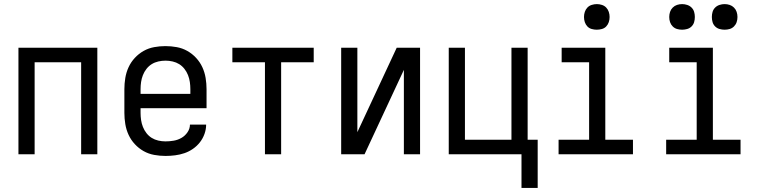

<svg xmlns="http://www.w3.org/2000/svg" viewBox="-20 -753 3715 937"><path d="M70 0V-520H455V0H376V-449H149V0Z M788 8Q760 8 732.5 3Q705 -2 681 -15.5Q657 -29 638 -49.5Q619 -70 607.5 -95Q596 -120 591.5 -147.5Q587 -175 587 -202V-318Q587 -345 591.5 -372.5Q596 -400 607.5 -425Q619 -450 638 -470.5Q657 -491 681 -504.5Q705 -518 732.5 -523Q760 -528 787 -528Q815 -528 842.5 -523Q870 -518 894 -504.5Q918 -491 937 -470.5Q956 -450 967.5 -425Q979 -400 983.5 -372.5Q988 -345 988 -318V-225H666V-202Q666 -185 668.5 -167.5Q671 -150 677.5 -133.5Q684 -117 695 -103Q706 -89 720.5 -80Q735 -71 752.5 -67Q770 -63 788 -63Q808 -63 828 -66.5Q848 -70 865.5 -80Q883 -90 895 -107.5Q907 -125 907 -145H986Q986 -122 978 -99.5Q970 -77 955.5 -58.5Q941 -40 921.5 -26.5Q902 -13 880 -5.5Q858 2 834.5 5Q811 8 788 8ZM666 -295H909V-318Q909 -335 906.5 -352.5Q904 -370 897.5 -386.5Q891 -403 880 -417Q869 -431 854.5 -440Q840 -449 822.5 -453Q805 -457 788 -457Q770 -457 752.5 -453Q735 -449 720.5 -440Q706 -431 695 -417Q684 -403 677.5 -386.5Q671 -370 668.5 -352.5Q666 -335 666 -318Z M1273 0V-449H1114V-520H1511V-449H1352V0Z M1645 0V-520H1724V-108L1916 -520H2030V0H1951V-412L1759 0Z M2525 164V0H2170V-520H2249V-71H2476V-520H2555V-71H2604V164Z M2706 0V-71H2855V-449H2721V-520H2934V-71H3069V0ZM2892 -608Q2880 -608 2867.5 -611.5Q2855 -615 2846.5 -624Q2838 -633 2834 -645Q2830 -657 2830 -670Q2830 -683 2834 -695Q2838 -707 2846.5 -716Q2855 -725 2867.5 -729Q2880 -733 2893 -733Q2905 -733 2917.5 -729Q2930 -725 2938.5 -716Q2947 -707 2951 -695Q2955 -683 2955 -670Q2955 -657 2951 -645Q2947 -633 2938.5 -624Q2930 -615 2917.5 -611.5Q2905 -608 2892 -608Z M3231 0V-71H3380V-449H3246V-520H3459V-71H3594V0ZM3516 -608Q3504 -608 3491.5 -611.5Q3479 -615 3470 -624Q3461 -633 3457.5 -645Q3454 -657 3454 -670Q3454 -683 3457.5 -695Q3461 -707 3470 -716Q3479 -725 3491.5 -729Q3504 -733 3516 -733Q3529 -733 3541 -729Q3553 -725 3562 -716Q3571 -707 3575 -695Q3579 -683 3579 -670Q3579 -657 3575 -645Q3571 -633 3562 -624Q3553 -615 3541 -611.5Q3529 -608 3516 -608ZM3309 -608Q3296 -608 3284 -611.5Q3272 -615 3263 -624Q3254 -633 3250 -645Q3246 -657 3246 -670Q3246 -683 3250 -695Q3254 -707 3263 -716Q3272 -725 3284 -729Q3296 -733 3309 -733Q3321 -733 3333.5 -729Q3346 -725 3355 -716Q3364 -707 3367.5 -695Q3371 -683 3371 -670Q3371 -657 3367.5 -645Q3364 -633 3355 -624Q3346 -615 3333.5 -611.5Q3321 -608 3309 -608Z"/></svg>

Font: Iosevka Pride
Style: Regular
Weight: 400
Monospace: yes
Designer: Belleve Invis
Foundry: Belleve Invis
Version: Version 30.3.1; ttfautohint (v1.8.4)